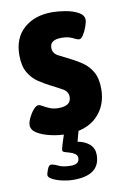

<svg xmlns="http://www.w3.org/2000/svg" viewBox="-85 -582 552 844"><g transform="rotate(-10 191.5 -160.0)"><path d="M178 8Q144 8 108.5 0Q73 -8 49 -22.5Q25 -37 25 -59Q25 -72 34 -91Q43 -110 55.5 -124.5Q68 -139 78 -139Q85 -139 96.5 -132Q108 -125 125 -118Q142 -111 164 -111Q220 -111 220 -151Q220 -175 197 -188Q174 -201 142 -217Q119 -229 94 -245.5Q69 -262 51.5 -291.5Q34 -321 34 -369Q34 -446 82 -488.5Q130 -531 208 -531Q234 -531 267 -525.5Q300 -520 324 -507Q348 -494 348 -473Q348 -462 341 -442.5Q334 -423 324.5 -408Q315 -393 306 -393Q298 -393 278.5 -403Q259 -413 229 -413Q205 -413 191.5 -404.5Q178 -396 178 -377Q178 -352 203 -339.5Q228 -327 261 -310Q283 -299 307 -282Q331 -265 347 -236.5Q363 -208 363 -162Q363 -87 315 -39.5Q267 8 178 8ZM175 211Q151 211 125.5 205.5Q100 200 82 190.5Q64 181 64 172Q64 163 71 145.5Q78 128 87 128Q98 128 118.5 138Q139 148 174 148Q211 148 211 120Q211 108 201 101Q191 94 178.5 90.5Q166 87 156.5 84Q147 81 147 75Q147 72 148 66.5Q149 61 154.5 44Q160 27 172 -10H236L220 49Q253 55 273 73Q293 91 293 120Q293 211 175 211Z"/></g></svg>

Font: Asap Semi Condensed
Style: Bold
Weight: 700
Width: 4
Designer: Pablo Cosgaya
Foundry: Omnibus-Type
Version: Version 3.001; ttfautohint (v1.8.4.7-5d5b)